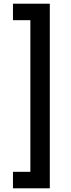

<svg xmlns="http://www.w3.org/2000/svg" viewBox="-20 -852 383 1037"><path d="M50 76H144V-743H50V-832H249V165H50Z"/></svg>

Font: Noto Sans Devanagari Condensed SemiBold
Style: Regular
Weight: 600
Width: 3
Designer: Jelle Bosma - Monotype Design Team
Foundry: Monotype Imaging Inc.
Version: Version 2.004; ttfautohint (v1.8.4.7-5d5b)